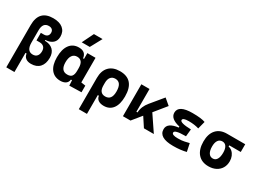

<svg xmlns="http://www.w3.org/2000/svg" viewBox="-47 -1633 3610 2696"><g transform="rotate(30 1758.0 -285.0)"><path d="M69.8 224.6V-460.4Q69.8 -703.1 298.8 -703.1Q400.9 -703.1 457 -657Q513.2 -610.8 513.2 -527.3Q513.2 -461.4 471.2 -423.6Q429.2 -385.7 352.1 -382.3V-370.1Q438 -368.7 485.4 -323Q532.7 -277.3 532.7 -195.3Q532.7 -97.7 483.4 -43.9Q434.1 9.8 343.8 9.8Q289.6 9.8 257.6 -15.1Q225.6 -40 219.7 -85.9H202.1V224.6ZM298.8 -577.6Q202.1 -577.6 202.1 -450.7V-253.9Q202.1 -115.7 300.8 -115.7Q344.2 -115.7 368.4 -143.3Q392.6 -170.9 392.6 -221.2Q392.6 -266.1 368.2 -290.3Q343.8 -314.5 298.8 -314.5H248V-437.5H295.9Q332.5 -437.5 352.8 -456.5Q373 -475.6 373 -510.3Q373 -542 353.5 -559.8Q334 -577.6 298.8 -577.6Z M819.3 9.8Q722.2 9.8 668.5 -58.3Q614.7 -126.5 614.7 -253.9Q614.7 -384.3 667.5 -455.8Q720.2 -527.3 816.4 -527.3Q928.7 -527.3 940.4 -423.8H956.1V-517.6H1088.4V-118.2L1159.7 -107.4V0L964.8 4.9L960 -80.1H942.4Q937.5 -35.6 904.5 -12.9Q871.6 9.8 819.3 9.8ZM753.9 -253.9Q753.9 -114.7 859.9 -114.7Q913.6 -114.7 934.8 -143.8Q956.1 -172.9 956.1 -231V-274.9Q956.1 -402.8 858.9 -402.8Q808.6 -402.8 781.2 -364Q753.9 -325.2 753.9 -253.9ZM811.5 -609.4 902.3 -794.9H1042.5L941.9 -609.4Z M1245.6 224.6V-283.2Q1245.6 -399.9 1307.4 -463.6Q1369.1 -527.3 1482.4 -527.3Q1719.2 -527.3 1719.2 -253.9Q1719.2 -126.5 1668 -58.3Q1616.7 9.8 1523.4 9.8Q1468.8 9.8 1435.1 -12.9Q1401.4 -35.6 1395.5 -80.1H1377.9V224.6ZM1478.5 -402.8Q1430.2 -402.8 1404.1 -370.4Q1377.9 -337.9 1377.9 -278.8V-239.3Q1377.9 -114.7 1476.1 -114.7Q1580.1 -114.7 1580.1 -253.9Q1580.1 -402.8 1478.5 -402.8Z M1831.5 0V-517.6H1963.9V-148.4H1982.4Q1985.4 -245.1 2057.6 -331.5L2219.2 -527.3L2316.4 -444.8L2161.1 -253.9L2332.5 0H2171.9L2074.7 -148.4L1954.1 0Z M2649.4 9.8Q2416.5 9.8 2416.5 -128.4Q2416.5 -233.4 2590.3 -253.4V-270.5Q2431.2 -305.7 2431.2 -405.3Q2431.2 -527.3 2657.2 -527.3Q2801.8 -527.3 2864.7 -502.9L2833 -379.9Q2762.2 -402.3 2668 -402.3Q2571.3 -402.3 2571.3 -364.7Q2571.3 -321.3 2751 -316.4L2739.3 -198.2H2723.6Q2556.6 -198.2 2556.6 -153.8Q2556.6 -115.2 2653.3 -115.2Q2716.8 -115.2 2758.5 -124.5Q2800.3 -133.8 2833 -142.1L2859.9 -13.7Q2819.3 -2.9 2766.4 3.4Q2713.4 9.8 2649.4 9.8Z M3220.2 9.8Q3109.9 9.8 3048.8 -60.5Q2987.8 -130.9 2987.8 -258.8Q2987.8 -382.3 3048.8 -450Q3109.9 -517.6 3220.2 -517.6H3515.6V-392.1H3329.6V-372.6Q3363.3 -366.7 3390.1 -342.8Q3417 -318.8 3432.4 -282Q3447.8 -245.1 3447.8 -201.2Q3447.8 -137.7 3419.4 -90.3Q3391.1 -43 3340.1 -16.6Q3289.1 9.8 3220.2 9.8ZM3220.2 -115.7Q3262.2 -115.7 3284.9 -153.1Q3307.6 -190.4 3307.6 -258.8Q3307.6 -322.8 3284.9 -357.4Q3262.2 -392.1 3220.2 -392.1Q3175.8 -392.1 3151.9 -357.4Q3127.9 -322.8 3127.9 -258.8Q3127.9 -190.4 3151.9 -153.1Q3175.8 -115.7 3220.2 -115.7Z"/></g></svg>

Font: Caskaydia Cove
Style: Bold
Weight: 700
Monospace: yes
Designer: Aaron Bell
Foundry: Saja Typeworks
Version: Version 4.300; ttfautohint (v1.8.3)